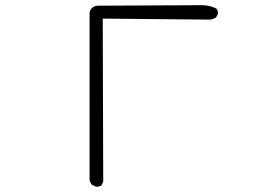

<svg xmlns="http://www.w3.org/2000/svg" viewBox="-20 -708 1040 741"><path d="M352.5 12.7Q363.8 12.7 371.6 7.3L378.4 -6.8L376.5 -636.2L789.6 -632.3Q801.8 -633.8 813.5 -640.1L820.8 -654.3Q821.3 -655.3 821.3 -657.2Q821.3 -663.6 818.8 -668.9Q816.4 -674.3 814.9 -674.8Q789.6 -688 758.8 -688L358.4 -686Q341.3 -686 331.5 -673.3Q326.7 -667 325.7 -659.2V-14.6Q327.1 -4.4 334.5 4.9L350.1 12.2Q351.6 12.7 352.5 12.7Z"/></svg>

Font: NaikaiFont
Style: ExtraLight
Weight: 200
Version: Version 1.89